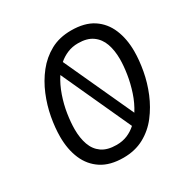

<svg xmlns="http://www.w3.org/2000/svg" viewBox="-158 -823 956 976"><g transform="rotate(-30 320.0 -335.0)"><path d="M294 12Q216 12 166 -20.5Q116 -53 91.5 -110Q67 -167 67 -241Q67 -294 78 -354Q89 -414 113 -472Q137 -530 174.5 -577.5Q212 -625 264 -653.5Q316 -682 385 -682Q464 -682 513.5 -649.5Q563 -617 587 -560Q611 -503 611 -430Q611 -378 600 -317.5Q589 -257 565 -199Q541 -141 504 -93Q467 -45 414.5 -16.5Q362 12 294 12ZM296 -62Q331 -62 359.5 -74Q388 -86 411 -107L225 -513Q199 -473 182 -424Q165 -375 157.5 -326Q150 -277 150 -237Q150 -186 164 -146.5Q178 -107 210 -84.5Q242 -62 296 -62ZM269 -564 455 -159Q481 -200 497 -248.5Q513 -297 520.5 -345Q528 -393 528 -432Q528 -483 514 -522.5Q500 -562 468 -585Q436 -608 383 -608Q349 -608 320.5 -596Q292 -584 269 -564Z"/></g></svg>

Font: Atkinson Hyperlegible Next
Style: Italic
Weight: 400
Italic angle: -12°
Designer: Elliott Scott, Megan Eiswerth, Linus Boman, Theodore Petrosky, Letters from Sweden
Foundry: Applied Design Works, Letters from Sweden
Version: Version 2.001